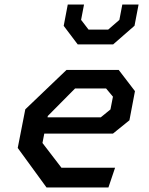

<svg xmlns="http://www.w3.org/2000/svg" viewBox="-20 -830 660 850"><path d="M186 0H460L489.5 -87.5H252L168 -197L176 -238.5H480L553 -297.5L577.5 -426.5L505.5 -520.5H274.5L92 -346L58.5 -175ZM190.5 -310.5 191.5 -316.5 312.5 -438.5H449.5L480 -402L469 -345.5L426 -310.5ZM262 -715.5 324 -633.5H481L575.5 -716L593.5 -810H521.5L508.5 -742L459 -699H372L339 -742L352 -810H280Z"/></svg>

Font: Monaspace Krypton Medium
Style: Italic
Weight: 500
Italic angle: -11°
Designer: Riley Cran & the Lettermatic Team
Foundry: Lettermatic
Version: Version 1.101 (Monaspace Krypton)